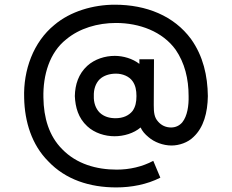

<svg xmlns="http://www.w3.org/2000/svg" viewBox="-20 -692 992 821"><path d="M868.8 -281.2C867.7 -367.7 849 -452.1 796.9 -525C724 -624 606.2 -671.9 470.8 -671.9C379.2 -671.9 281.2 -643.8 212.5 -585.4C122.9 -512.5 79.2 -392.7 83.3 -272.9C85.4 -171.9 115.6 -72.9 186.5 -2.1C260.4 76 363.5 109.4 477.1 109.4C541.7 109.4 608.3 96.9 665.6 67.7L635.4 -4.2C588.5 20.8 534.4 33.3 479.2 33.3C392.7 33.3 307.3 9.4 245.8 -54.2C189.6 -110.4 166.7 -188.5 165.6 -275C163.5 -370.8 191.7 -467.7 263.5 -524C319.8 -570.8 396.9 -593.8 476 -593.8C576 -593.8 675 -557.3 731.2 -479.2C769.8 -422.9 786.5 -355.2 786.5 -281.2C787.5 -240.6 781.2 -195.8 759.4 -168.8C746.9 -154.2 730.2 -146.9 711.5 -146.9C688.5 -146.9 669.8 -156.2 656.2 -171.9C639.6 -189.6 637.5 -211.5 637.5 -242.7L638.5 -438.5H576V-418.8C546.9 -441.7 506.3 -453.1 470.8 -453.1C429.2 -453.1 385.4 -439.6 353.1 -410.4C315.6 -376 301 -330.2 300 -281.2C302.1 -233.3 314.6 -187.5 353.1 -152.1C384.4 -122.9 429.2 -109.4 469.8 -109.4C509.4 -109.4 552.1 -121.9 581.2 -146.9C588.5 -131.2 599 -118.8 615.6 -105.2C639.6 -84.4 677.1 -69.8 713.5 -69.8C745.8 -69.8 783.3 -82.3 807.3 -106.3C851 -146.9 867.7 -210.4 868.8 -281.2ZM563.5 -281.2C563.5 -256.2 559.4 -235.4 546.9 -217.7C531.2 -197.9 506.3 -186.5 474 -186.5C449 -186.5 425 -192.7 406.3 -210.4C388.5 -228.1 380.2 -254.2 381.2 -281.2C380.2 -309.4 388.5 -335.4 406.3 -353.1C422.9 -368.8 447.9 -377.1 476 -377.1C504.2 -377.1 532.3 -365.6 546.9 -344.8C559.4 -327.1 563.5 -306.2 563.5 -281.2Z"/></svg>

Font: Manrope3 Medium
Style: Regular
Weight: 500
Width: 4
Designer: Mikhail Sharanda
Foundry: Mikhail Sharanda
Version: Version 3.000;PS 003.000;hotconv 1.0.88;makeotf.lib2.5.64775